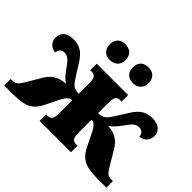

<svg xmlns="http://www.w3.org/2000/svg" viewBox="-165 -1017 1273 1273"><g transform="rotate(45 471.0 -381.0)"><path d="M367 -614C404 -614 442 -634 442 -688C442 -743 404 -762 367 -762C330 -762 294 -743 294 -688C294 -634 330 -614 367 -614ZM585 -614C620 -614 658 -634 658 -688C658 -743 620 -762 585 -762C546 -762 510 -743 510 -688C510 -634 546 -614 585 -614ZM54 0C170 0 228 -9 272 -98L318 -191C343 -242 363 -249 380 -249V-125C380 -79 370 -61 336 -61H324V0H618V-61H606C572 -61 562 -79 562 -125V-249C579 -249 599 -242 624 -191L670 -98C714 -9 772 0 888 0H950V-61H937C906 -61 895 -66 862 -121L806 -216C768 -280 722 -294 668 -298C693 -312 717 -340 748 -384C779 -428 796 -437 823 -437C849 -437 863 -419 866 -394C904 -396 934 -425 934 -466C934 -505 908 -542 844 -542C761 -542 730 -498 688 -428C656 -377 639 -349 624 -333C609 -318 589 -310 562 -310V-408C562 -461 575 -475 606 -475H618V-536H324V-475H336C367 -475 380 -461 380 -408V-310C353 -310 333 -318 318 -333C303 -349 286 -377 254 -428C212 -498 181 -542 98 -542C34 -542 8 -505 8 -466C8 -425 38 -396 76 -394C79 -419 93 -437 119 -437C146 -437 163 -428 194 -384C225 -340 249 -312 274 -298C220 -294 174 -280 136 -216L80 -121C47 -66 36 -61 5 -61H-8V0Z"/></g></svg>

Font: UArctic Serif Black
Style: Regular
Weight: 900
Designer: Customization by Puisto advertising & original work Monotype Design Team
Foundry: Monotype Imaging Inc.
Version: Version 2.004